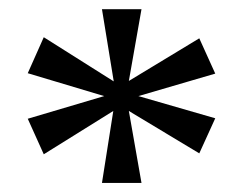

<svg xmlns="http://www.w3.org/2000/svg" viewBox="-20 -780 540 422"><path d="M41 -619.1 76.2 -698.2 230 -601.1 204.1 -759.8H291L263.2 -602.1L418 -695.8L453.1 -618.2L284.2 -568.8L453.1 -520L418 -442.9L263.2 -536.1L291 -377.9H204.1L229 -536.1L76.2 -440.9L41 -519L209 -568.8Z"/></svg>

Font: Noto Serif Lao
Style: Regular
Weight: 400
Designer: Danh Hong
Foundry: Danh Hong
Version: Version 1.03 uh